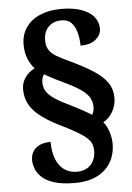

<svg xmlns="http://www.w3.org/2000/svg" viewBox="-59 -804 661 959"><g transform="rotate(-5 272.0 -324.0)"><path d="M278 112Q215 112 175 99.5Q135 87 113 66.5Q91 46 82.5 23Q74 0 74 -20Q74 -46 86 -64.5Q98 -83 120 -93Q142 -103 174 -103Q174 -55 187.5 -19Q201 17 227.5 37Q254 57 293 57Q322 57 343 45Q364 33 375.5 11Q387 -11 387 -39Q387 -60 380.5 -75.5Q374 -91 356 -107Q338 -123 304.5 -142Q271 -161 216 -188Q160 -217 125.5 -245.5Q91 -274 75.5 -306Q60 -338 60 -377Q60 -409 78.5 -435.5Q97 -462 127 -476Q110 -493 96 -524.5Q82 -556 82 -598Q82 -649 108 -685.5Q134 -722 179.5 -741Q225 -760 284 -760Q345 -760 386 -745Q427 -730 448 -704.5Q469 -679 469 -645Q469 -615 442.5 -592Q416 -569 365 -569Q365 -598 358 -629Q351 -660 333 -681.5Q315 -703 280 -703Q241 -703 216 -678.5Q191 -654 191 -610Q191 -580 204 -561Q217 -542 240.5 -528.5Q264 -515 296 -500Q373 -464 420 -433.5Q467 -403 489 -370Q511 -337 511 -293Q511 -257 492 -224.5Q473 -192 445 -178Q457 -164 465 -145.5Q473 -127 477.5 -107Q482 -87 482 -68Q482 -15 458.5 25.5Q435 66 389.5 89Q344 112 278 112ZM393 -220Q397 -226 400 -236Q403 -246 403 -258Q403 -281 393 -301Q383 -321 357 -341Q331 -361 284 -384Q252 -399 223.5 -413.5Q195 -428 171 -442Q165 -435 162 -424.5Q159 -414 159 -404Q159 -376 172 -356Q185 -336 215 -316.5Q245 -297 298 -272Q331 -255 353 -243Q375 -231 393 -220Z"/></g></svg>

Font: Noto Serif Gujarati ExtraBold
Style: Regular
Weight: 800
Version: Version 2.102